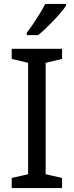

<svg xmlns="http://www.w3.org/2000/svg" viewBox="-20 -964 379 984"><path d="M298 0H40V-52L124 -71V-642L40 -662V-714H298V-662L214 -642V-71L298 -52ZM318 -934Q309 -920 292 -900Q275 -880 254.5 -858.5Q234 -837 213.5 -817.5Q193 -798 175 -784H117V-796Q132 -815 149.5 -841Q167 -867 184 -894.5Q201 -922 212 -944H318Z"/></svg>

Font: Noto Sans Tai Tham
Style: Regular
Weight: 400
Designer: Monotype Design Team 2013. Revised by David WIlliams 2020
Foundry: Monotype Imaging Inc.
Version: Version 2.002